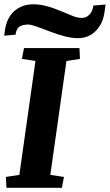

<svg xmlns="http://www.w3.org/2000/svg" viewBox="-30 -888 519 908"><path d="M-2 -51.3 61.5 -61 137.7 -599.6 73.7 -609.4 83.5 -660.6H345.7L348.1 -609.4L284.2 -599.6L208 -61L272.5 -51.3L262.7 0H0.5ZM411.6 -861.8 469.2 -866.7 464.4 -831.5Q456.1 -773.4 421.4 -740.2Q386.7 -707 336.9 -707.5Q287.1 -707.5 204.1 -739.7Q121.6 -772 106 -772Q76.2 -772 61.5 -761.7Q46.9 -751.5 43.5 -724.1L-10.3 -719.2L-6.8 -743.7Q2 -805.7 39.1 -836.9Q76.2 -868.2 129.4 -867.7Q182.6 -867.7 258.3 -835.4Q287.1 -823.2 311.5 -813.5Q335 -803.7 355.5 -803.2Q376 -802.7 391.6 -817.4Q407.2 -832 411.6 -861.8Z"/></svg>

Font: NoticiaText-BoldItalic
Style: Bold Italic
Weight: 700
Italic angle: -8°
Designer: JM Sole
Foundry: JM Sole
Version: Version 1.003